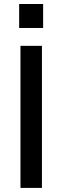

<svg xmlns="http://www.w3.org/2000/svg" viewBox="-20 -919 307 939"><path d="M73.7 -782.2V-899.4H190.9V-782.2ZM80.1 0V-694.8H185.1V0Z"/></svg>

Font: CMU Bright
Style: SemiBold
Weight: 600
Version: Version 0.7.0